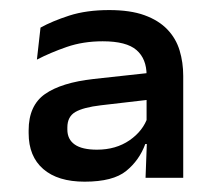

<svg xmlns="http://www.w3.org/2000/svg" viewBox="-20 -666 427 372"><path d="M262 -321.5 265 -402 264 -409.5V-495V-520.5Q264 -552 244.5 -569Q225 -586 179 -586Q141 -586 109.2 -575Q77.5 -564 51.5 -550.5L58.5 -612.5Q81 -625 114.2 -635.8Q147.5 -646.5 191.5 -646.5Q232.5 -646.5 260 -636.5Q287.5 -626.5 304.2 -609Q321 -591.5 328 -568.2Q335 -545 335 -519V-321.5ZM144 -314Q92 -314 63.8 -338.5Q35.5 -363 35.5 -408V-413.5Q35.5 -461.5 67.2 -483.8Q99 -506 161.5 -513L271.5 -525L274.5 -473.5L175.5 -462Q141.5 -458 126 -449Q110.5 -440 110.5 -419V-415Q110.5 -396 124.8 -386Q139 -376 168 -376Q204.5 -376 231 -394.2Q257.5 -412.5 266.5 -440L274.5 -387H261.5Q250 -355.5 224.5 -334.8Q199 -314 144 -314Z"/></svg>

Font: Anek Gurmukhi Medium SemiExpanded
Style: Regular
Weight: 500
Width: 6
Version: Version 1.003